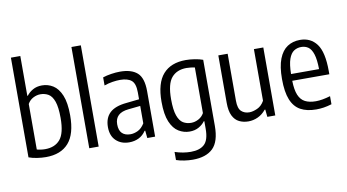

<svg xmlns="http://www.w3.org/2000/svg" viewBox="-94 -1044 2726 1509"><g transform="rotate(-10 1269.0 -289.0)"><path d="M200 9.5Q166 9.5 128.8 3.8Q91.5 -2 63.5 -12.5V-808H138.5V-490.5H143Q160.5 -515 191.8 -533Q223 -551 265.5 -551Q313 -551 353.5 -525.8Q394 -500.5 418.8 -441.5Q443.5 -382.5 443.5 -281Q443.5 -131.5 381.2 -61Q319 9.5 200 9.5ZM204 -53Q282 -53 324 -102.2Q366 -151.5 366 -273.5Q366 -359.5 349.8 -405.2Q333.5 -451 305.2 -467.8Q277 -484.5 241.5 -484.5Q212 -484.5 183.2 -469.5Q154.5 -454.5 138.5 -425V-62Q151 -58 169.2 -55.5Q187.5 -53 204 -53Z M546.5 0V-808H621.5V0Z M865 9Q800.5 9 760 -29.5Q719.5 -68 719.5 -138Q719.5 -210.5 762.2 -251Q805 -291.5 897 -300L998.5 -311V-366Q998.5 -436.5 968.2 -461.8Q938 -487 877 -487Q850 -487 816.8 -481.8Q783.5 -476.5 750.5 -465V-529.5Q780 -539.5 817.8 -545.2Q855.5 -551 888 -551Q979 -551 1025.5 -509.8Q1072 -468.5 1072 -363V0H1009.5L1003.5 -59.5H998.5Q975.5 -24.5 941.2 -7.8Q907 9 865 9ZM795 -147Q795 -98 818.8 -75Q842.5 -52 885.5 -52Q913.5 -52 944 -66.2Q974.5 -80.5 998.5 -119V-258L902.5 -248Q795 -237.5 795 -147Z M1333 230Q1301.5 230 1265.8 224.8Q1230 219.5 1201.5 209.5V145Q1266.5 166.5 1328.5 166.5Q1400.5 166.5 1437.2 131.8Q1474 97 1474 8.5V-52.5H1469.5Q1452 -28 1420.8 -10Q1389.5 8 1347 8Q1300.5 8 1259.8 -16.8Q1219 -41.5 1194 -100.2Q1169 -159 1169 -260.5Q1169 -409.5 1231.5 -480.2Q1294 -551 1413 -551Q1446.5 -551 1484.2 -545Q1522 -539 1549 -529V-2Q1549 123.5 1494 176.8Q1439 230 1333 230ZM1370.5 -57.5Q1400.5 -57.5 1429.2 -72.8Q1458 -88 1474 -117V-481Q1461.5 -484 1443.2 -486.2Q1425 -488.5 1408 -488.5Q1331 -488.5 1288.8 -439.2Q1246.5 -390 1246.5 -268Q1246.5 -182 1262.8 -136.5Q1279 -91 1307 -74.2Q1335 -57.5 1370.5 -57.5Z M1816 9.5Q1775.5 9.5 1742.8 -6.5Q1710 -22.5 1691 -60.5Q1672 -98.5 1672 -164V-542.5H1746.5V-167Q1746.5 -106 1771.5 -82.8Q1796.5 -59.5 1835.5 -59.5Q1863 -59.5 1898.5 -75.2Q1934 -91 1956 -130.5V-542.5H2031V0H1967.5L1961.5 -59H1956.5Q1928.5 -24.5 1892 -7.5Q1855.5 9.5 1816 9.5Z M2357.5 9.5Q2282.5 9.5 2232.5 -18Q2182.5 -45.5 2157.5 -107.2Q2132.5 -169 2132.5 -272Q2132.5 -371.5 2156.5 -433Q2180.5 -494.5 2223.8 -522.8Q2267 -551 2324.5 -551Q2409.5 -551 2457.5 -486.5Q2505.5 -422 2505.5 -270.5V-245H2209.5Q2211 -172.5 2228.2 -131Q2245.5 -89.5 2279.5 -72Q2313.5 -54.5 2365.5 -54.5Q2414.5 -54.5 2481 -74.5V-10Q2446.5 0.5 2416.8 5Q2387 9.5 2357.5 9.5ZM2324.5 -494.5Q2292 -494.5 2266.2 -477.8Q2240.5 -461 2225.5 -418.5Q2210.5 -376 2209.5 -299H2433Q2432 -376 2418.2 -418.5Q2404.5 -461 2380.5 -477.8Q2356.5 -494.5 2324.5 -494.5Z"/></g></svg>

Font: Encode Sans Cnd
Style: Regular
Weight: 400
Width: 3
Designer: Multiple Designers
Foundry: Impallari Type
Version: Version 3.002; ttfautohint (v1.8.3) -l 8 -r 50 -G 200 -x 14 